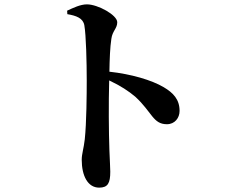

<svg xmlns="http://www.w3.org/2000/svg" viewBox="-20 -810 1040 881"><path d="M288 -761 289 -745C330 -738 361 -727 367 -694C375 -649 378 -523 378 -440C378 -380 377 -246 369 -171C364 -127 355 -104 355 -77C355 -3 383 51 435 51C475 51 486 30 486 -22C486 -36 484 -70 482 -121C479 -207 478 -335 481 -441C534 -416 570 -392 601 -366C678 -295 682 -240 746 -240C782 -240 804 -269 804 -301C804 -354 775 -384 731 -410C675 -443 582 -470 482 -481C483 -539 485 -593 491 -632C496 -669 518 -679 518 -708C518 -741 429 -790 379 -790C349 -790 316 -774 288 -761Z"/></svg>

Font: Noto Serif CJK KR
Style: Bold
Weight: 700
Designer: Ryoko NISHIZUKA 西塚涼子 (kana & ideographs); Frank Grießhammer (Latin, Greek & Cyrillic); Wenlong ZHANG 张文龙 (bopomofo); San
Foundry: Adobe
Version: Version 2.001;hotconv 1.1.0;makeotfexe 2.6.0